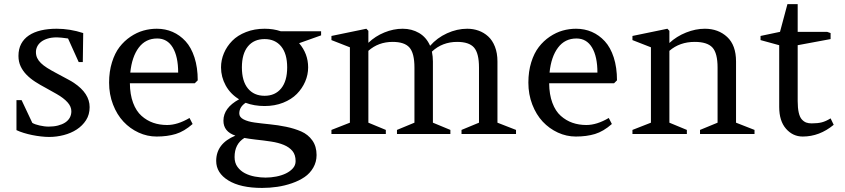

<svg xmlns="http://www.w3.org/2000/svg" viewBox="-20 -652 4113 934"><path d="M85 -165 137.2 -54.2Q143.6 -50.3 152.8 -47.1Q162.1 -43.9 172.9 -41.5Q183.6 -39.1 194.8 -37.6Q206.1 -36.1 216.8 -36.1Q241.7 -36.1 262 -41.3Q282.2 -46.4 296.9 -55.9Q311.5 -65.4 319.3 -79.3Q327.1 -93.3 327.1 -110.8Q327.1 -133.8 308.3 -154.5Q289.6 -175.3 255.4 -194.8L203.1 -224.1Q175.3 -238.8 151.1 -254.4Q127 -270 108.9 -288.6Q90.8 -307.1 80.3 -329.6Q69.8 -352.1 69.8 -379.9Q69.8 -413.6 83 -438.5Q96.2 -463.4 120.6 -479.7Q145 -496.1 179.4 -504.2Q213.9 -512.2 255.9 -512.2Q320.3 -512.2 384.8 -491.2L382.8 -350.1H362.8L311 -464.8Q292.5 -467.3 279.1 -468.8Q265.6 -470.2 256.8 -470.2Q230.5 -470.2 211.2 -464.1Q191.9 -458 179.4 -448Q167 -438 160.9 -425.3Q154.8 -412.6 154.8 -398.9Q154.8 -382.8 160.9 -369.9Q167 -356.9 179 -345.2Q190.9 -333.5 209 -322Q227.1 -310.5 251 -297.9Q285.2 -279.3 307.4 -267.6Q329.6 -255.9 339.4 -249Q416 -197.8 416 -130.9Q416 -94.7 398.7 -67.6Q381.3 -40.5 353.3 -22.2Q325.2 -3.9 290 5.1Q254.9 14.2 219.2 14.2Q200.7 14.2 179.2 11.7Q157.7 9.3 136.2 4.9Q114.7 0.5 95 -5.6Q75.2 -11.7 60.1 -19V-165Z M927.7 -247.1H611.8Q612.3 -192.4 627.4 -151.9Q642.6 -111.3 668.5 -88.4Q694.3 -65.4 725.3 -54.7Q756.3 -43.9 793 -43.9Q843.8 -43.9 901.9 -78.1L917 -48.8Q876 -12.7 835 -0.2Q793.9 12.2 741.7 12.2Q696.3 12.2 654.3 -7.1Q612.3 -26.4 580.6 -60.3Q548.8 -94.2 529.8 -143.6Q510.7 -192.9 510.7 -250Q510.7 -304.2 524.7 -348.9Q538.6 -393.6 561.5 -423.3Q584.5 -453.1 615 -473.6Q645.5 -494.1 677.5 -503.2Q709.5 -512.2 742.7 -512.2Q784.2 -512.2 819.6 -496.8Q855 -481.4 882.6 -451.4Q910.2 -421.4 926 -372.6Q941.9 -323.7 941.9 -261.2ZM744.6 -464.8Q688.5 -464.8 655 -420.4Q621.6 -376 613.8 -298.8H846.7Q846.7 -377 820.3 -420.9Q793.9 -464.8 744.6 -464.8Z M1168.9 19Q1121.1 48.3 1121.1 111.8Q1121.1 140.6 1135.3 159.9Q1149.4 179.2 1171.4 190.7Q1193.4 202.1 1220.2 207Q1247.1 211.9 1272 211.9Q1297.9 211.9 1324 206.8Q1350.1 201.7 1370.8 191.7Q1391.6 181.6 1404.8 166.7Q1418 151.9 1418 131.8Q1418 101.1 1402.6 82.5Q1387.2 64 1360.8 53Q1334.5 42 1298.8 36.6Q1263.2 31.2 1222.7 26.9Q1205.6 24.9 1192.1 22.9Q1178.7 21 1168.9 19ZM1267.1 -136.2Q1216.8 -136.2 1174.8 -151.9Q1144 -131.3 1144 -100.1Q1144 -82 1164.8 -71.3Q1185.5 -60.5 1218.8 -55.9Q1252 -51.3 1292 -47.4Q1332 -43.5 1372.1 -35.2Q1412.1 -26.9 1445.3 -12.5Q1478.5 2 1499.3 31Q1520 60.1 1520 102.1Q1520 135.7 1503.9 163.6Q1487.8 191.4 1461.7 209.2Q1435.5 227.1 1400.4 239.3Q1365.2 251.5 1328.9 256.8Q1292.5 262.2 1254.9 262.2Q1149.9 262.2 1090.8 225.8Q1031.7 189.5 1031.7 130.9Q1031.7 46.4 1125 7.8Q1066.9 -11.7 1066.9 -64.9Q1066.9 -127.4 1143.1 -168.9Q1100.6 -194.8 1077.9 -236.3Q1055.2 -277.8 1055.2 -324.2Q1055.2 -359.9 1069.3 -393.3Q1083.5 -426.8 1109.6 -453.4Q1135.7 -480 1176.8 -496.1Q1217.8 -512.2 1267.1 -512.2Q1310.1 -512.2 1345.7 -500H1542V-480L1435.1 -441.9Q1479 -390.6 1479 -324.2Q1479 -288.6 1464.6 -255.1Q1450.2 -221.7 1424.1 -195.1Q1397.9 -168.5 1357.2 -152.3Q1316.4 -136.2 1267.1 -136.2ZM1156.7 -324.2Q1156.7 -257.3 1186 -221.7Q1215.3 -186 1267.1 -186Q1318.4 -186 1347.7 -221.9Q1377 -257.8 1377 -324.2Q1377 -390.6 1347.7 -426.3Q1318.4 -461.9 1267.1 -461.9Q1215.3 -461.9 1186 -426.3Q1156.7 -390.6 1156.7 -324.2Z M1856.9 -20V0H1592.3V-20L1682.1 -55.2V-421.9L1592.3 -457V-477.1L1762.2 -512.2L1772 -502V-443.8Q1805.7 -476.1 1849.9 -494.1Q1894 -512.2 1939 -512.2Q1982.9 -512.2 2018.6 -491.5Q2054.2 -470.7 2072.3 -429.2Q2106 -467.8 2154.5 -490Q2203.1 -512.2 2252.9 -512.2Q2282.2 -512.2 2308.1 -502.9Q2334 -493.7 2354.7 -474.9Q2375.5 -456.1 2387.7 -424.8Q2399.9 -393.6 2399.9 -353V-55.2L2490.2 -20V0H2225.1V-20L2310.1 -55.2V-323.2Q2310.1 -393.1 2285.9 -420.7Q2261.7 -448.2 2204.1 -448.2Q2131.3 -448.2 2081.1 -400.9Q2085.9 -376.5 2085.9 -353V-55.2L2170.9 -20V0H1911.1V-20L1996.1 -55.2V-323.2Q1996.1 -393.1 1971.9 -420.7Q1947.8 -448.2 1890.1 -448.2Q1820.8 -448.2 1772 -404.8V-55.2Z M2967.3 -247.1H2651.4Q2651.9 -192.4 2667 -151.9Q2682.1 -111.3 2708 -88.4Q2733.9 -65.4 2764.9 -54.7Q2795.9 -43.9 2832.5 -43.9Q2883.3 -43.9 2941.4 -78.1L2956.5 -48.8Q2915.5 -12.7 2874.5 -0.2Q2833.5 12.2 2781.2 12.2Q2735.8 12.2 2693.8 -7.1Q2651.9 -26.4 2620.1 -60.3Q2588.4 -94.2 2569.3 -143.6Q2550.3 -192.9 2550.3 -250Q2550.3 -304.2 2564.2 -348.9Q2578.1 -393.6 2601.1 -423.3Q2624 -453.1 2654.5 -473.6Q2685.1 -494.1 2717 -503.2Q2749 -512.2 2782.2 -512.2Q2823.7 -512.2 2859.1 -496.8Q2894.5 -481.4 2922.1 -451.4Q2949.7 -421.4 2965.6 -372.6Q2981.4 -323.7 2981.4 -261.2ZM2784.2 -464.8Q2728 -464.8 2694.6 -420.4Q2661.1 -376 2653.3 -298.8H2886.2Q2886.2 -377 2859.9 -420.9Q2833.5 -464.8 2784.2 -464.8Z M3321.3 -20V0H3056.6V-20L3146.5 -55.2V-421.9L3056.6 -457V-477.1L3226.6 -512.2L3236.3 -502V-442.9Q3271 -475.1 3317.4 -493.7Q3363.8 -512.2 3408.7 -512.2Q3474.1 -512.2 3517.3 -472.2Q3560.5 -432.1 3560.5 -353V-55.2L3650.4 -20V0H3385.3V-20L3470.7 -55.2V-323.2Q3470.7 -393.6 3445.6 -420.9Q3420.4 -448.2 3359.4 -448.2Q3286.6 -448.2 3236.3 -404.8V-55.2Z M3860.4 -432.1V-160.2Q3860.4 -127 3865.5 -104.5Q3870.6 -82 3880.6 -71Q3890.6 -60.1 3901.9 -55.9Q3913.1 -51.8 3928.7 -51.8Q3958 -51.8 3977.8 -56.9Q3997.6 -62 4020.5 -76.2L4035.6 -44.9Q3966.8 12.2 3884.8 12.2Q3836.9 12.2 3803.7 -25.6Q3770.5 -63.5 3770.5 -131.8V-432.1L3679.7 -457V-477.1L3774.4 -497.1L3810.5 -631.8H3860.4V-497.1H4003.4L4020.5 -491.2V-461.9Z"/></svg>

Font: Amethysta
Style: Regular
Weight: 400
Designer: Konstantin Vinogradov, Alexei Vanyashin
Foundry: Cyreal (www.cyreal.org)
Version: Version 1.002